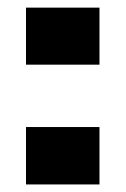

<svg xmlns="http://www.w3.org/2000/svg" viewBox="-20 -488 333 508"><path d="M243.2 0H48.8V-151.9H243.2ZM243.2 -316.9H48.8V-467.8H243.2Z"/></svg>

Font: LT Superior Black
Style: Regular
Weight: 900
Designer: Daniel Lyons
Foundry: LyonsType
Version: Version 2.005